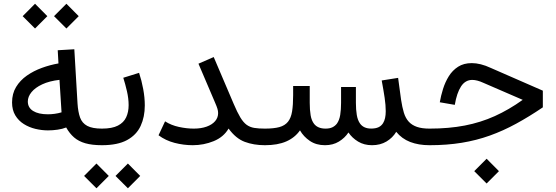

<svg xmlns="http://www.w3.org/2000/svg" viewBox="-20 -785 3004 1038"><path d="M301.6 -353.3 312.7 -177.7Q295.3 -172.4 275.8 -169.7Q256.3 -167.1 239.1 -167.1Q188 -167.1 159.2 -185Q130.4 -202.9 130.4 -236.3Q130.4 -262.4 150.3 -286.8Q170.2 -311.3 208.4 -329.1Q246.6 -347 301.6 -353.3ZM531.2 0V-89.7H530.8Q479.3 -89.7 451.6 -104.5Q423.9 -119.3 412.9 -149.6Q402 -179.9 399.1 -225.8L381.8 -518.7L292.1 -513.4L296.1 -442.1Q250.7 -434.2 206.3 -418Q161.9 -401.9 125.3 -376.3Q88.7 -350.6 67 -314.8Q45.2 -278.9 45.2 -231.1Q45.2 -190.2 62.7 -161.3Q80.1 -132.4 108.8 -114.4Q137.4 -96.5 171.5 -88.3Q205.7 -80.1 239.1 -80.1Q265 -80.1 291.1 -83.9Q317.3 -87.6 337.8 -95.8Q356.1 -63.2 380.6 -42Q405.2 -20.8 441.5 -10.4Q477.9 0 530.8 0ZM272.1 -697.6 339 -630.9 405.6 -697.6 339 -764.7ZM102.5 -697.6 169.4 -630.9 236 -697.6 169.4 -764.7Z M731.9 -391.2 646.5 -364.6Q657.2 -331.4 666.3 -291.9Q675.4 -252.4 675.4 -216.2Q675.4 -179.3 662.1 -150.8Q648.9 -122.3 617.5 -106Q586.1 -89.7 531.2 -89.7Q512.6 -89.7 499.4 -76.7Q486.1 -63.7 486.1 -45.1Q486.1 -26.5 499.4 -13.2Q512.6 0 531.2 0Q616 0 666.9 -27.7Q717.7 -55.4 740.3 -104.1Q762.8 -152.8 762.8 -215Q762.8 -257.5 754.2 -303.7Q745.7 -349.9 731.9 -391.2ZM604.5 166.1 671.4 232.9 738 166.1 671.4 99.1ZM434.6 166.1 501.5 232.9 568.1 166.1 501.5 99.1Z M1412.6 -89.7H1412.1Q1378.1 -89.7 1354.6 -93.5Q1331.1 -97.4 1313.2 -110.4Q1295.4 -123.5 1279.1 -150.5Q1262.8 -177.6 1243.3 -223.6L1135.4 -476.6L1052.9 -440.7L1142.4 -231Q1151.9 -209.3 1155.5 -197.1Q1159.2 -184.9 1159.2 -173.5Q1159.2 -148.9 1142.9 -129.9Q1126.6 -111 1097 -100.4Q1067.4 -89.7 1027.8 -89.7Q988.7 -89.7 947.1 -98.8Q905.4 -107.8 872.4 -129L837.1 -53.7Q875 -25.4 923.6 -12.7Q972.3 0 1022.2 0Q1081.5 0 1135.1 -21.9Q1188.7 -43.7 1215.8 -90Q1254.8 -36.2 1303.3 -18.1Q1351.8 0 1412.1 0H1412.6Z M2132.3 -364 2043.6 -350Q2053.6 -296.1 2059.5 -256.3Q2065.4 -216.4 2065.4 -183.8Q2065.4 -142.2 2051 -119.3Q2041.7 -104.3 2026.1 -97.1Q2010.5 -89.9 1986.5 -89.9Q1946.1 -89.9 1926.7 -116.7Q1913.7 -134.8 1908.9 -163.4Q1904.1 -192 1904.1 -228.9V-314.8H1823.9V-228.9Q1823.9 -192.6 1819.3 -163.9Q1814.7 -135.3 1801.6 -116.9Q1791.6 -103.9 1776.9 -96.8Q1762.1 -89.7 1739.9 -89.7Q1698.5 -89.7 1678.2 -115.1Q1664.3 -132.9 1659.4 -161.6Q1654.5 -190.4 1654.5 -228.9V-320.2H1564.8V-271.1Q1564.8 -217.7 1559.1 -182.6Q1553.4 -147.5 1536.9 -126.8Q1520.1 -106.1 1490.4 -97.9Q1460.6 -89.7 1412.6 -89.7Q1394 -89.7 1380.7 -76.7Q1367.5 -63.7 1367.5 -45.1Q1367.5 -26.5 1380.7 -13.2Q1394 0 1412.6 0Q1481.1 0 1527.7 -20.4Q1574.2 -40.8 1601.8 -80.2Q1621.2 -46.2 1655.3 -23.1Q1689.5 0 1736.8 0Q1779.9 0 1812 -19.5Q1844.1 -39 1863.8 -68.8Q1883.6 -39.2 1916 -19.6Q1948.4 0 1991.2 0Q2035.9 0 2069.4 -20Q2102.8 -40 2122.1 -72.3Q2152.2 -35.1 2197.5 -17.5Q2242.9 0 2301.8 0H2302.2V-89.7H2301.8Q2261 -89.7 2234.3 -99Q2207.6 -108.2 2190.5 -126.4Q2172.6 -145.7 2163.5 -175.5Q2154.4 -205.4 2148.4 -245.4Z M2357.6 -232.1 2438.7 -218.1Q2449.5 -282.5 2472.4 -317.7Q2495.4 -353 2533.5 -353Q2546 -353 2561 -349.1Q2576 -345.2 2594.1 -336.9L2805.9 -245.2Q2731.1 -191.7 2654.9 -157.3Q2578.7 -122.9 2492.7 -106.3Q2406.7 -89.7 2302.2 -89.7Q2283.9 -89.7 2270.5 -76.6Q2257.1 -63.4 2257.1 -45.1Q2257.1 -26.8 2270.5 -13.4Q2283.9 0 2302.2 0Q2396.2 0 2476.2 -13.1Q2556.1 -26.2 2628.2 -52.1Q2700.3 -77.9 2770.4 -116.2Q2840.5 -154.4 2914.7 -204.7V-294.8L2633.7 -417.6Q2605.2 -431 2579.4 -437.4Q2553.5 -443.8 2530.8 -443.8Q2487 -443.8 2456.6 -424.2Q2426.1 -404.6 2406.4 -372.9Q2386.7 -341.2 2375.1 -304Q2363.5 -266.9 2357.6 -232.1ZM2543.9 140.3 2610.8 207 2677.4 140.3 2610.8 73.2Z"/></svg>

Font: Estedad-VF-FD Black
Style: Regular
Weight: 900
Designer: Amin Abedi
Version: Version 4.000